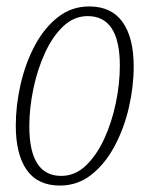

<svg xmlns="http://www.w3.org/2000/svg" viewBox="-20 -566 469 596"><path d="M166 10Q97 10 63 -38.5Q29 -87 29 -176Q29 -239 44 -304.5Q59 -370 88 -424.5Q117 -479 159.5 -512.5Q202 -546 257 -546Q326 -546 360.5 -497.5Q395 -449 395 -360Q395 -297 380 -232Q365 -167 335.5 -112Q306 -57 263.5 -23.5Q221 10 166 10ZM170 -20Q213 -20 246.5 -52Q280 -84 303.5 -135Q327 -186 339.5 -246Q352 -306 352 -362Q352 -516 252 -516Q210 -516 176.5 -484.5Q143 -453 119.5 -401.5Q96 -350 83.5 -290Q71 -230 71 -174Q71 -20 170 -20Z"/></svg>

Font: Noto Serif ExtraCondensed ExtraLight
Style: Italic
Weight: 200
Width: 2
Italic angle: -12°
Designer: Monotype Design Team
Foundry: Monotype Imaging Inc.
Version: Version 2.014; ttfautohint (v1.8.4.7-5d5b)